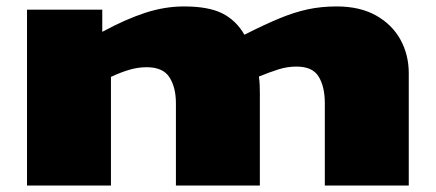

<svg xmlns="http://www.w3.org/2000/svg" viewBox="-20 -577 1355 597"><path d="M64 0V-547H298V-478Q370 -517 431 -537Q492 -557 552 -557Q628 -557 671 -535.5Q714 -514 740 -469Q801 -500 848 -519.5Q895 -539 937 -548Q979 -557 1027 -557Q1099 -557 1149 -529Q1199 -501 1225 -454Q1251 -407 1251 -349V0H990V-256Q990 -307 971 -338.5Q952 -370 902 -370Q873 -370 845 -361Q817 -352 785 -339Q787 -325 787.5 -311.5Q788 -298 788 -285V0H527V-256Q527 -305 507 -336.5Q487 -368 436 -368Q409 -368 382 -360Q355 -352 325 -338V0Z"/></svg>

Font: Georama Extra Expanded ExtraBold
Style: Regular
Weight: 800
Width: 8
Designer: Jean-Baptiste Levee
Foundry: Production Type
Version: Version 1.000